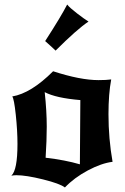

<svg xmlns="http://www.w3.org/2000/svg" viewBox="-20 -798 551 846"><path d="M214 -484Q334 -445 414 -445Q449 -445 470 -448Q458 -384 458 -295Q458 -187 476 -85Q427 -79 367 -47Q307 -15 266 28Q244 11 169.5 -7.5Q95 -26 52 -26Q42 -26 30 -24Q57 -48 57 -164Q57 -222 49.5 -292.5Q42 -363 34 -373Q117 -387 214 -484ZM332 -74 334 -357Q226 -366 177 -392Q186 -308 186 -240Q186 -181 181 -103Q267 -93 332 -74ZM179 -617Q250 -727 276 -778Q287 -764 319.5 -739Q352 -714 370 -703Q319 -669 225 -575Q216 -583 203 -595.5Q190 -608 179 -617Z"/></svg>

Font: NewRocker
Style: Regular
Weight: 400
Designer: Pablo Impallari, Brenda Gallo, Rodrigo Fuenzalida
Foundry: Pablo Impallari, Brenda Gallo, Rodrigo Fuenzalida
Version: Version 1.000